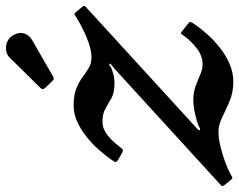

<svg xmlns="http://www.w3.org/2000/svg" viewBox="-149 -702 813 653"><g transform="rotate(-90 257.5 -375.5)"><path d="M462.5 -740Q454.5 -752.5 440.2 -758Q426 -763.5 411.2 -761Q396.5 -758.5 386 -747L285 -644.5Q277 -637 285 -628.5L307.5 -605Q313 -599 316.5 -599Q320 -599 326.5 -603L448 -673Q464.5 -682 470.2 -700.2Q476 -718.5 462.5 -740ZM43 -406.5Q37 -397.5 33.8 -392Q30.5 -386.5 40.5 -380.5L59 -369.5Q72.5 -362 75.5 -364.5Q78.5 -367 87.5 -378.5Q104 -400.5 125.2 -417Q146.5 -433.5 170 -433.5Q197.5 -433.5 214.8 -423.2Q232 -413 250.8 -402.8Q269.5 -392.5 301 -392.5Q321 -392.5 341.5 -399.5Q354 -403 359.8 -407.8Q365.5 -412.5 367 -409.5Q368.5 -407 362.5 -402.5Q356.5 -398 348.5 -391L-40 -36Q-46.5 -30 -48.5 -27.5Q-50.5 -25 -45 -18L-30 0.5Q-24 7.5 -22 8.2Q-20 9 -11.5 4Q6.5 -6.5 33 -16.2Q59.5 -26 87 -32.5Q114.5 -39 136 -39Q159 -39 184.5 -26.5Q210 -14 239.8 -1.2Q269.5 11.5 306.5 11.5Q337 11.5 366.2 -1Q395.5 -13.5 421.5 -34Q447.5 -54.5 468.5 -78.2Q489.5 -102 504.5 -124.5Q510.5 -134 509.2 -136.5Q508 -139 499.5 -145.5L477.5 -163Q471 -168.5 468.5 -165.5Q466 -162.5 461.5 -155.5Q443 -130.5 418.2 -111.8Q393.5 -93 365 -93Q348 -93 330.5 -100.8Q313 -108.5 291.8 -116.5Q270.5 -124.5 243 -124.5Q216 -124.5 174.5 -113Q157 -108 150.8 -103.8Q144.5 -99.5 141.5 -102.5Q139.5 -105 147 -112.2Q154.5 -119.5 165.5 -129L556.5 -486.5Q564 -493 564 -495.5Q564 -498 558 -505.5L544 -522.5Q538 -530 535.2 -528.8Q532.5 -527.5 524 -522Q506.5 -511 483 -499.2Q459.5 -487.5 434.8 -479.2Q410 -471 389 -471Q368 -471 352.8 -480.2Q337.5 -489.5 321.8 -501.2Q306 -513 283.5 -522.2Q261 -531.5 225 -531.5Q197.5 -531.5 171.5 -520Q145.5 -508.5 121.8 -490Q98 -471.5 78 -449.5Q58 -427.5 43 -406.5Z"/></g></svg>

Font: Besley Medium
Style: Italic
Weight: 500
Italic angle: -13°
Designer: Owen Earl
Foundry: indestructible type*
Version: Version 2.001